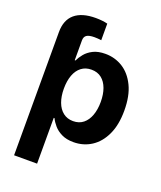

<svg xmlns="http://www.w3.org/2000/svg" viewBox="-167 -839 964 1148"><g transform="rotate(20 315.0 -265.0)"><path d="M62.4 -422.3V-580.1Q62.4 -656.4 108 -695.4Q153.7 -734.4 241.2 -734.4Q263.1 -734.4 282.4 -732.2Q301.8 -730.1 316.8 -726V-620.6Q305.5 -622.1 294.6 -623Q283.8 -623.8 273.4 -623.8Q239.2 -623.8 224 -613.7Q208.8 -603.6 208.8 -580.1V-422.3ZM62.4 204.1V-545.9H206.4V-454H213.5Q223.6 -475.8 242.3 -498.7Q261 -521.5 291.9 -537.1Q322.7 -552.7 369.1 -552.7Q429.8 -552.7 480 -521.5Q530.1 -490.2 560.3 -427.7Q590.5 -365.3 590.5 -272Q590.5 -181.1 561.2 -118.5Q531.9 -55.8 481.6 -23.3Q431.4 9.1 368.3 9.1Q323.9 9.1 293.1 -6Q262.3 -21 243.1 -43.2Q223.9 -65.4 213.5 -87.4H208.8V204.1ZM323.2 -108.3Q361.5 -108.3 387.5 -129.3Q413.5 -150.3 426.9 -187.4Q440.3 -224.6 440.3 -272.5Q440.3 -320.4 427 -357.1Q413.7 -393.8 387.7 -414.6Q361.8 -435.4 323.2 -435.4Q285.5 -435.4 259.3 -415.2Q233 -395.1 219.4 -358.7Q205.7 -322.2 205.7 -272.5Q205.7 -223.3 219.5 -186.4Q233.2 -149.5 259.6 -128.9Q286 -108.3 323.2 -108.3Z"/></g></svg>

Font: Adwaita Sans
Style: Regular
Weight: 400
Designer: Rasmus Andersson
Foundry: rsms
Version: Version 4.001;git-9221beed3